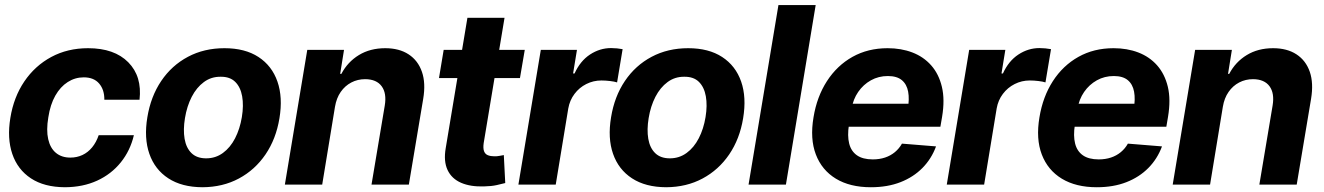

<svg xmlns="http://www.w3.org/2000/svg" viewBox="-20 -748 5364 778"><path d="M243.2 10.7Q159.2 10.3 105.2 -25.4Q51.3 -61 29.8 -124.3Q8.3 -187.5 22 -270.5Q35.6 -354.5 78.6 -418Q121.6 -481.4 187.7 -517.1Q253.9 -552.7 336.9 -552.7Q443.4 -552.7 499.8 -495.6Q556.2 -438.5 545.4 -343.8H402.8Q403.3 -384.3 381.8 -409.4Q360.4 -434.6 319.3 -434.6Q284.2 -434.6 254.4 -415.5Q224.6 -396.5 204.1 -360.4Q183.6 -324.2 175.8 -272.5Q167 -220.7 175.3 -184.1Q183.6 -147.5 206.8 -128.4Q230 -109.4 265.1 -109.4Q291.5 -109.4 314 -119.9Q336.4 -130.4 353.3 -150.9Q370.1 -171.4 379.9 -200.2H522.5Q507.8 -137.7 469.5 -90.1Q431.2 -42.5 373.8 -16.1Q316.4 10.3 243.2 10.7Z M800.3 10.7Q716.8 10.3 662.1 -25.4Q607.4 -61 585.2 -124.8Q563 -188.5 577.1 -272.9Q590.8 -356.9 633.3 -419.9Q675.8 -482.9 741.5 -517.8Q807.1 -552.7 889.6 -552.7Q972.7 -552.7 1027.3 -517.1Q1082 -481.4 1104.2 -417.5Q1126.5 -353.5 1112.3 -268.6Q1098.6 -185.1 1055.9 -122.3Q1013.2 -59.6 948 -24.7Q882.8 10.3 800.3 10.7ZM815.4 -106.4Q853.5 -106.4 883.3 -128.2Q913.1 -149.9 932.6 -187.7Q952.1 -225.6 960 -273.4Q967.8 -320.8 961.2 -357.9Q954.6 -395 933.1 -416.3Q911.6 -437.5 874 -437Q835.9 -437.5 806.2 -415.5Q776.4 -393.6 756.8 -355.5Q737.3 -317.4 729.5 -269.5Q721.7 -222.7 728 -185.5Q734.4 -148.4 756.1 -127.4Q777.8 -106.4 815.4 -106.4Z M1337.4 -315.4 1285.6 0H1134.3L1225.1 -545.9H1374L1358.4 -448.7H1363.3Q1388.7 -497.1 1434.3 -524.9Q1480 -552.7 1541 -552.7Q1597.7 -552.7 1635.7 -527.8Q1673.8 -502.9 1689.7 -457Q1705.6 -411.1 1694.8 -347.2L1636.7 0H1485.4L1539.1 -320.3Q1547.4 -370.1 1526.6 -398.4Q1505.9 -426.8 1460 -427.2Q1429.2 -427.2 1403.6 -413.8Q1377.9 -400.4 1360.6 -375.5Q1343.3 -350.6 1337.4 -315.4Z M2106.4 -545.9 2086.9 -431.6H1758.8L1777.8 -545.9ZM1874 -675.8H2024.4L1939.9 -168Q1937 -147 1941.4 -135.3Q1945.8 -123.5 1956.8 -119.1Q1967.8 -114.7 1982.4 -114.7Q1993.7 -114.3 2004.6 -116.5Q2015.6 -118.7 2021.5 -119.6L2027.3 -6.3Q2014.2 -2.9 1992.7 2Q1971.2 6.8 1941.9 7.3Q1886.7 9.3 1848.4 -7.3Q1810.1 -23.9 1793.5 -59.3Q1776.9 -94.7 1786.1 -147.9Z M2080.6 0 2171.4 -545.9H2317.9L2302.2 -450.2H2308.1Q2331.1 -501 2370.8 -527.1Q2410.6 -553.2 2456.1 -553.2Q2467.8 -553.2 2480.2 -552Q2492.7 -550.8 2502.9 -548.8L2480.5 -414.1Q2470.2 -417.5 2451.9 -419.7Q2433.6 -421.9 2417 -421.9Q2384.3 -421.9 2355.7 -407.5Q2327.1 -393.1 2307.9 -367.4Q2288.6 -341.8 2282.7 -308.6L2231.9 0Z M2679.2 10.7Q2595.7 10.3 2541 -25.4Q2486.3 -61 2464.1 -124.8Q2441.9 -188.5 2456.1 -272.9Q2469.7 -356.9 2512.2 -419.9Q2554.7 -482.9 2620.4 -517.8Q2686 -552.7 2768.6 -552.7Q2851.6 -552.7 2906.2 -517.1Q2960.9 -481.4 2983.2 -417.5Q3005.4 -353.5 2991.2 -268.6Q2977.5 -185.1 2934.8 -122.3Q2892.1 -59.6 2826.9 -24.7Q2761.7 10.3 2679.2 10.7ZM2694.3 -106.4Q2732.4 -106.4 2762.2 -128.2Q2792 -149.9 2811.5 -187.7Q2831.1 -225.6 2838.9 -273.4Q2846.7 -320.8 2840.1 -357.9Q2833.5 -395 2812 -416.3Q2790.5 -437.5 2752.9 -437Q2714.8 -437.5 2685.1 -415.5Q2655.3 -393.6 2635.7 -355.5Q2616.2 -317.4 2608.4 -269.5Q2600.6 -222.7 2606.9 -185.5Q2613.3 -148.4 2635 -127.4Q2656.7 -106.4 2694.3 -106.4Z M3285.2 -727.5 3164.6 0H3013.2L3134.3 -727.5Z M3508.8 10.7Q3424.3 10.7 3367.2 -23.9Q3310.1 -58.6 3285.9 -122.1Q3261.7 -185.5 3276.4 -272.5Q3290 -356 3330.8 -419.2Q3371.6 -482.4 3434.3 -517.6Q3497.1 -552.7 3576.7 -552.7Q3631.8 -552.7 3677 -535.4Q3722.2 -518.1 3753.2 -483.2Q3784.2 -448.2 3796.6 -396.2Q3809.1 -344.2 3797.4 -274.4L3790.5 -234.4H3330.1L3345.2 -327.6H3732.9L3658.2 -304.2Q3665.5 -346.2 3659.9 -376.5Q3654.3 -406.7 3634.3 -423.3Q3614.3 -439.9 3577.6 -439.9Q3540 -439.9 3509 -422.6Q3478 -405.3 3457.5 -375.5Q3437 -345.7 3430.7 -307.6L3419.9 -241.7Q3413.1 -197.8 3420.9 -166.5Q3428.7 -135.3 3452.4 -118.7Q3476.1 -102.1 3516.6 -102.1Q3543.5 -102.1 3566.2 -109.6Q3588.9 -117.2 3606.2 -131.6Q3623.5 -146 3634.8 -166L3772.9 -154.8Q3754.4 -104.5 3717.8 -67.4Q3681.2 -30.3 3628.7 -9.8Q3576.2 10.7 3508.8 10.7Z M3816.4 0 3907.2 -545.9H4053.7L4038.1 -450.2H4043.9Q4066.9 -501 4106.7 -527.1Q4146.5 -553.2 4191.9 -553.2Q4203.6 -553.2 4216.1 -552Q4228.5 -550.8 4238.8 -548.8L4216.3 -414.1Q4206.1 -417.5 4187.7 -419.7Q4169.4 -421.9 4152.8 -421.9Q4120.1 -421.9 4091.6 -407.5Q4063 -393.1 4043.7 -367.4Q4024.4 -341.8 4018.6 -308.6L3967.8 0Z M4424.3 10.7Q4339.8 10.7 4282.7 -23.9Q4225.6 -58.6 4201.4 -122.1Q4177.2 -185.5 4191.9 -272.5Q4205.6 -356 4246.3 -419.2Q4287.1 -482.4 4349.9 -517.6Q4412.6 -552.7 4492.2 -552.7Q4547.4 -552.7 4592.5 -535.4Q4637.7 -518.1 4668.7 -483.2Q4699.7 -448.2 4712.2 -396.2Q4724.6 -344.2 4712.9 -274.4L4706.1 -234.4H4245.6L4260.7 -327.6H4648.4L4573.7 -304.2Q4581.1 -346.2 4575.4 -376.5Q4569.8 -406.7 4549.8 -423.3Q4529.8 -439.9 4493.2 -439.9Q4455.6 -439.9 4424.6 -422.6Q4393.6 -405.3 4373 -375.5Q4352.5 -345.7 4346.2 -307.6L4335.4 -241.7Q4328.6 -197.8 4336.4 -166.5Q4344.2 -135.3 4367.9 -118.7Q4391.6 -102.1 4432.1 -102.1Q4459 -102.1 4481.7 -109.6Q4504.4 -117.2 4521.7 -131.6Q4539.1 -146 4550.3 -166L4688.5 -154.8Q4669.9 -104.5 4633.3 -67.4Q4596.7 -30.3 4544.2 -9.8Q4491.7 10.7 4424.3 10.7Z M4935.1 -315.4 4883.3 0H4731.9L4822.8 -545.9H4971.7L4956.1 -448.7H4960.9Q4986.3 -497.1 5032 -524.9Q5077.6 -552.7 5138.7 -552.7Q5195.3 -552.7 5233.4 -527.8Q5271.5 -502.9 5287.4 -457Q5303.2 -411.1 5292.5 -347.2L5234.4 0H5083L5136.7 -320.3Q5145 -370.1 5124.3 -398.4Q5103.5 -426.8 5057.6 -427.2Q5026.9 -427.2 5001.2 -413.8Q4975.6 -400.4 4958.3 -375.5Q4940.9 -350.6 4935.1 -315.4Z"/></svg>

Font: Inter Tight
Style: Bold Italic
Weight: 700
Italic angle: -9.39999°
Designer: Rasmus Andersson
Foundry: rsms
Version: Version 3.004